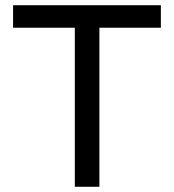

<svg xmlns="http://www.w3.org/2000/svg" viewBox="-20 -714 665 734"><path d="M266 0H360V-608H595V-694H30V-608H266Z"/></svg>

Font: MV Cash
Style: Regular
Weight: 400
Designer: Rodrigo Fuenzalida
Foundry: fragTYPE
Version: Version 1.100;Glyphs 3.1.2 (3151)